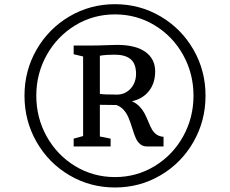

<svg xmlns="http://www.w3.org/2000/svg" viewBox="-20 -934 1071 894"><path d="M515.5 -914.5Q631 -914.5 727.8 -857.5Q824.5 -800.5 880.8 -702.8Q937 -605 937 -488.5Q937 -371.5 880.8 -273.2Q824.5 -175 727.8 -118Q631 -61 515.5 -61Q400 -61 303.2 -118Q206.5 -175 150.2 -273.2Q94 -371.5 94 -488.5Q94 -605 150.2 -702.8Q206.5 -800.5 303.2 -857.5Q400 -914.5 515.5 -914.5ZM515.5 -109.5Q616.5 -109.5 700.5 -160.8Q784.5 -212 832.8 -299Q881 -386 881 -488.5Q881 -591 832.8 -678Q784.5 -765 700.5 -816Q616.5 -867 515.5 -867Q414 -867 330 -815.8Q246 -764.5 197.5 -677.8Q149 -591 149 -488.5Q149 -385.5 197.5 -298.5Q246 -211.5 330 -160.5Q414 -109.5 515.5 -109.5ZM367 -300.5V-671L323 -681.5V-722H402Q439.5 -722 471.5 -723.5L524.5 -725Q612 -725 657.2 -692.2Q702.5 -659.5 702.5 -601.5Q702.5 -547.5 674 -510.8Q645.5 -474 594.5 -462.5Q615.5 -453 629.8 -438Q644 -423 652.2 -407.5Q660.5 -392 670.5 -368Q680 -344.5 687.8 -331Q695.5 -317.5 708.5 -308Q721.5 -298.5 741.5 -297V-252H665Q645 -252 632.2 -263.2Q619.5 -274.5 612 -291.5Q604.5 -308.5 595.5 -338Q586.5 -367 578.5 -386Q570.5 -405 556.8 -421.2Q543 -437.5 522 -445L445 -446V-298.5L495 -288.5V-252H323V-288.5ZM445 -497Q460.5 -493.5 525 -493.5Q550 -493.5 570.2 -506.2Q590.5 -519 602 -541Q613.5 -563 613.5 -589.5Q613.5 -637 588.5 -658.2Q563.5 -679.5 513 -679.5Q474.5 -679.5 445 -674.5Z"/></svg>

Font: Merriweather 12pt
Style: Regular
Weight: 400
Designer: Eben Sorkin
Foundry: Eben Sorkin
Version: Version 2.100